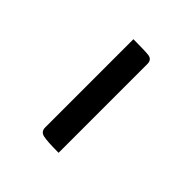

<svg xmlns="http://www.w3.org/2000/svg" viewBox="-0 -429 294 294"><g transform="rotate(-45 147.0 -282.0)"><path d="M45 -261Q45 -286 47 -294.5Q49 -303 58 -303H249Q249 -279 248 -270Q247 -261 237 -261Z"/></g></svg>

Font: Yanone Kaffeesatz Light
Style: Regular
Weight: 300
Designer: Yanone (Cyrillic: Daniel Pouzeot, Huerta Tipografica, and Cyreal)
Foundry: Yanone
Version: Version 2.003